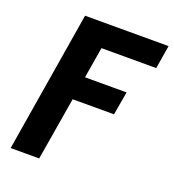

<svg xmlns="http://www.w3.org/2000/svg" viewBox="-134 -839 852 942"><g transform="rotate(20 292.5 -367.5)"><path d="M28 0H177L232 -329H448L469 -451H252L279 -613H565L585 -735H149Z"/></g></svg>

Font: Iosevka Sparkle Heavy Oblique
Style: Regular
Weight: 900
Italic angle: -9°
Designer: Belleve Invis
Foundry: Belleve Invis
Version: Version 4.5.0; ttfautohint (v1.8.3)